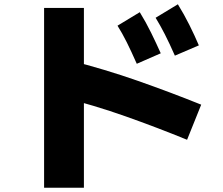

<svg xmlns="http://www.w3.org/2000/svg" viewBox="-20 -807 1040 897"><path d="M372 70H186V-770H372ZM920 -318 854 -154Q712 -212 566.5 -263.5Q421 -315 262 -355L306 -525Q471 -483 623.5 -429.5Q776 -376 920 -318ZM619 -509Q593 -568 572 -610Q551 -652 529 -687L633 -750Q662 -703 686 -654Q710 -605 731 -558ZM797 -547Q771 -606 750 -647Q729 -688 707 -724L811 -787Q840 -740 864.5 -691Q889 -642 909 -595Z"/></svg>

Font: Murecho Thin Black
Style: Regular
Weight: 900
Version: Version 1.010